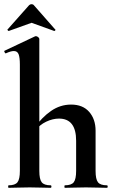

<svg xmlns="http://www.w3.org/2000/svg" viewBox="-20 -898 549 918"><path d="M21 0Q19 0 19 -6Q19 -12 21 -12Q52 -12 63.5 -26.5Q75 -41 75 -81V-589Q75 -623 69 -638.5Q63 -654 46 -654Q32 -654 8 -643Q5 -642 2 -648Q-1 -654 1 -655L147 -724Q149 -725 150 -725Q151 -725 152 -725Q157 -725 162.5 -720.5Q168 -716 168 -712V-81Q168 -41 179.5 -26.5Q191 -12 222 -12Q226 -12 226 -6Q226 0 222 0Q202 0 176.5 -1Q151 -2 122 -2Q93 -2 67 -1Q41 0 21 0ZM290 0Q288 0 288 -6Q288 -12 290 -12Q321 -12 332.5 -26.5Q344 -41 344 -81V-225Q344 -331 262 -331Q232 -331 200.5 -316Q169 -301 151 -275L145 -287Q180 -337 224 -367.5Q268 -398 320 -398Q376 -398 406.5 -363Q437 -328 437 -273V-81Q437 -41 448.5 -26.5Q460 -12 491 -12Q495 -12 495 -6Q495 0 491 0Q471 0 445.5 -1Q420 -2 391 -2Q362 -2 336 -1Q310 0 290 0ZM16 -757 119 -873Q124 -878 131 -878Q138 -878 142 -873L244 -757Q247 -756 244 -752.5Q241 -749 239 -750L131 -789L22 -750Q21 -749 17.5 -752.5Q14 -756 16 -757Z"/></svg>

Font: Cormorant Garamond Light
Style: Bold
Weight: 700
Version: Version 4.001